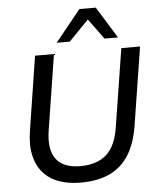

<svg xmlns="http://www.w3.org/2000/svg" viewBox="-62 -990 855 1051"><g transform="rotate(-5 366.0 -464.5)"><path d="M339 9Q271 9 219 -10Q167 -29 133 -68Q99 -107 86.5 -165.5Q74 -224 87 -302L150 -705H254L189 -293Q172 -188 211.5 -134.5Q251 -81 345 -81Q436 -81 488 -127Q540 -173 556 -275L624 -705H727L659 -274Q644 -181 605.5 -118Q567 -55 501 -23Q435 9 339 9ZM274 -765 414 -938H504L611 -765H537L455 -877L346 -765Z"/></g></svg>

Font: Nunito Sans 12pt ExtraLight 12pt SemiBold
Style: Italic
Weight: 600
Italic angle: -9°
Version: Version 3.101;gftools[0.9.27]